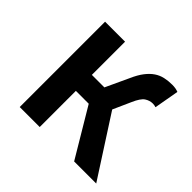

<svg xmlns="http://www.w3.org/2000/svg" viewBox="-130 -642 781 781"><g transform="rotate(45 261.0 -251.5)"><path d="M73 0V-491H188V-300H260L306 -399Q320 -431 335.5 -451Q351 -471 368 -482.5Q385 -494 405 -498.5Q425 -503 448 -503Q468 -503 483 -497L464 -390Q455 -393 446 -393Q428 -393 412 -382.5Q396 -372 380 -335L346 -259L513 0H386L262 -208H188V0Z"/></g></svg>

Font: Processing Sans Pro Semibold
Style: Regular
Weight: 600
Designer: Paul D. Hunt
Foundry: Adobe Systems Incorporated
Version: Version 2.020;PS 2.000;hotconv 1.0.86;makeotf.lib2.5.63406